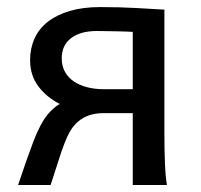

<svg xmlns="http://www.w3.org/2000/svg" viewBox="-20 -528 575 548"><path d="M358.9 -273.4V-437Q352.1 -437.5 338.6 -438Q325.2 -438.5 309.8 -438.7Q294.4 -439 279.8 -439.2Q265.1 -439.5 256.3 -439.5Q209.5 -439.5 182.9 -419.2Q156.2 -398.9 156.2 -361.3Q156.2 -338.9 165.8 -322.3Q175.3 -305.7 191.7 -294.9Q208 -284.2 229.7 -278.8Q251.5 -273.4 275.9 -273.4ZM275.9 -205.1Q231.4 -205.1 203.6 -181.6Q190.9 -170.9 181.9 -156.2Q172.9 -141.6 164.6 -120.4Q156.2 -99.1 147 -69.6Q137.7 -40 124.5 0H31.7Q56.6 -75.2 75.9 -125.7Q95.2 -176.3 117.2 -202.6Q124.5 -211.4 133.1 -218.8Q141.6 -226.1 150.4 -231.4Q112.8 -250.5 89.4 -281.7Q65.9 -313 65.9 -356.4Q65.9 -390.1 78.6 -418.2Q91.3 -446.3 116.7 -466.1Q142.1 -485.8 179.4 -496.8Q216.8 -507.8 266.1 -507.8Q322.3 -507.8 369.1 -505.1Q416 -502.4 449.2 -500.5V-148.9Q449.2 -98.1 450.9 -59.3Q452.6 -20.5 456.5 0H358.9V-205.1Z"/></svg>

Font: Andika CyrE
Style: Regular
Weight: 400
Designer: Victor Gaultney, Annie Olsen, Julie Remington, Don Collingsworth, Eric Hays, Becca Hirsbrunner
Foundry: SIL International
Version: Version 5.000